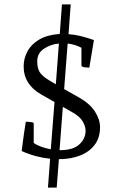

<svg xmlns="http://www.w3.org/2000/svg" viewBox="-20 -718 550 877"><path d="M199 139 209 7Q178 4 145.5 -4.5Q113 -13 79 -28Q81 -41 83.5 -63Q86 -85 89.5 -108Q93 -131 95.5 -146.5Q98 -162 98 -162Q101 -162 110 -161.5Q119 -161 126.5 -159.5Q134 -158 134 -153V-65Q150 -54 170.5 -47Q191 -40 212 -36L229 -252L169 -286Q88 -332 88 -415Q88 -451 105.5 -483.5Q123 -516 159.5 -537.5Q196 -559 253 -563L263 -698H303L293 -562Q322 -560 351.5 -552.5Q381 -545 409 -535L388 -409Q383 -409 367.5 -410.5Q352 -412 352 -420V-500Q340 -506 324.5 -511.5Q309 -517 289 -519L273 -311L344 -271Q391 -244 414 -208Q437 -172 437 -137Q437 -89 412.5 -56.5Q388 -24 345.5 -7.5Q303 9 249 9L239 139ZM208 -349 235 -333 249 -519Q212 -516 181 -495.5Q150 -475 150 -438Q150 -402 165 -383.5Q180 -365 208 -349ZM309 -206 267 -230 252 -32H253Q314 -32 342.5 -58.5Q371 -85 371 -121Q371 -140 358 -163Q345 -186 309 -206Z"/></svg>

Font: Mate
Style: Regular
Weight: 400
Designer: Eduardo Rodriguez Tunni
Foundry: Eduardo Rodriguez Tunni
Version: Version 1.003; ttfautohint (v1.8.4.7-5d5b);gftools[0.9.24]